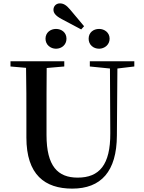

<svg xmlns="http://www.w3.org/2000/svg" viewBox="-20 -1097 849 1135"><path d="M347 -983 460 -923 477 -942 394 -1041C372 -1067 355 -1077 334 -1077C312 -1077 296 -1061 296 -1039C296 -1021 308 -1003 347 -983ZM311 -809C344 -809 373 -832 373 -868C373 -905 344 -926 311 -926C279 -926 249 -905 249 -868C249 -832 279 -809 311 -809ZM566 -809C597 -809 628 -832 628 -868C628 -905 597 -926 566 -926C532 -926 504 -905 504 -868C504 -832 532 -809 566 -809ZM511 -704 630 -692 632 -310C633 -122 567 -47 439 -47C322 -47 255 -114 255 -299V-397C255 -497 255 -597 256 -695L360 -704V-735H42V-704L134 -696C136 -596 136 -496 136 -397V-284C136 -64 245 18 407 18C577 18 670 -83 671 -296L674 -692L774 -704V-735H511Z"/></svg>

Font: Noto Serif SC SemiBold
Style: Regular
Weight: 600
Designer: Ryoko NISHIZUKA 西塚涼子 (kana & ideographs); Frank Grießhammer (Latin, Greek & Cyrillic); Wenlong ZHANG 张文龙 (bopomofo); San
Foundry: Adobe
Version: Version 2.001;hotconv 1.1.0;makeotfexe 2.6.0